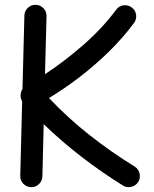

<svg xmlns="http://www.w3.org/2000/svg" viewBox="-20 -730 637 796"><path d="M108.9 45.9Q89.8 45.4 76.7 31.7Q63.5 18.1 64 -1L71.8 -310.1Q65.4 -320.3 65.4 -334.5Q65.4 -348.6 73.2 -360.4L81.1 -665Q81.5 -684.1 95.2 -697.3Q108.9 -710.4 127.9 -710Q147 -709.5 160.2 -695.8Q173.3 -682.1 172.9 -663.1L166.5 -422.4Q249 -476.6 327.1 -545.2Q405.3 -613.8 461.4 -689.5Q472.7 -705.1 491.7 -707.8Q510.7 -710.4 525.9 -699.2Q541.5 -688 544.2 -669.2Q546.9 -650.4 535.6 -634.8Q489.3 -572.3 430.7 -515.1Q372.1 -458 308.6 -409.4Q245.1 -360.8 183.1 -323.7Q260.3 -241.7 351.1 -170.2Q441.9 -98.6 539.1 -39.1Q554.7 -28.8 558.8 -9.8Q563 9.3 552.7 24.9Q542.5 40.5 523.4 44.7Q504.4 48.8 488.8 38.6Q402.8 -14.6 319.3 -78.9Q235.8 -143.1 161.1 -215.3L155.8 1Q155.3 20 141.6 33.2Q127.9 46.4 108.9 45.9Z"/></svg>

Font: Mikhak-DS1-FD Medium
Style: Regular
Weight: 500
Designer: Amin Abedi
Version: Version 3.2